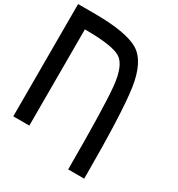

<svg xmlns="http://www.w3.org/2000/svg" viewBox="-227 -1023 1204 1296"><g transform="rotate(30 375.0 -375.0)"><path d="M125 0H0V-875H125Q375 -875 472.7 -816.4Q570.3 -757.8 597.7 -570.3Q625 -382.8 625 125H500Q500 -359.4 484.4 -515.6Q468.8 -671.9 402.3 -710.9Q335.9 -750 125 -750Z"/></g></svg>

Font: CraftyPE
Style: Regular
Weight: 400
Designer: Erek Butcher
Foundry: Haunted Coop
Version: Version 0.018;April 4, 2024;FontCreator 15.0.0.2962 64-bit